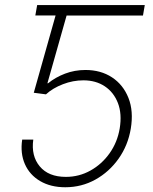

<svg xmlns="http://www.w3.org/2000/svg" viewBox="-20 -748 620 777"><path d="M250.5 -727.5 243.2 -685.5H123L130.4 -727.5ZM244.1 9.8Q185.1 9.8 142.6 -15.1Q100.1 -40 80.8 -83.7Q61.5 -127.4 69.8 -183.1H114.7Q105.5 -117.2 140.9 -74.7Q176.3 -32.2 246.6 -32.2Q300.3 -32.2 346.2 -57.9Q392.1 -83.5 423.6 -127.9Q455.1 -172.4 464.4 -228Q474.1 -287.1 457.3 -330.8Q440.4 -374.5 404.1 -398.7Q367.7 -422.9 317.4 -422.9Q275.4 -422.9 234.6 -407.2Q193.8 -391.6 166 -366.2L116.7 -372.6L216.8 -727.5H565.9L558.6 -685.1H249.5L171.9 -411.1H174.8Q204.1 -435.1 243.2 -450Q282.2 -464.8 325.7 -464.8Q387.7 -464.8 433.1 -435.1Q478.5 -405.3 499.8 -351.8Q521 -298.3 509.3 -227.5Q498 -159.7 460 -106Q421.9 -52.2 366 -21.2Q310.1 9.8 244.1 9.8Z"/></svg>

Font: Inter 16pt ExtraLight
Style: Italic
Weight: 250
Italic angle: -9.3988°
Version: Version 4.001;git-66647c0bb